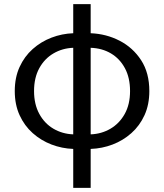

<svg xmlns="http://www.w3.org/2000/svg" viewBox="-20 -716 800 936"><path d="M337 200V10Q282 8 231 -11.5Q180 -31 139.5 -67Q99 -103 75.5 -154.5Q52 -206 52 -272Q52 -338 75.5 -389.5Q99 -441 139.5 -477Q180 -513 231 -532.5Q282 -552 337 -554V-696H422V-554Q498 -551 563 -517.5Q628 -484 668 -422.5Q708 -361 708 -272Q708 -206 684.5 -154.5Q661 -103 620.5 -67Q580 -31 529 -11.5Q478 8 422 10V200ZM337 -61V-483Q284 -481 240.5 -455.5Q197 -430 171.5 -383.5Q146 -337 146 -272Q146 -208 171.5 -161Q197 -114 240.5 -88.5Q284 -63 337 -61ZM422 -61Q475 -63 518.5 -88.5Q562 -114 588 -160.5Q614 -207 614 -272Q614 -337 589 -383.5Q564 -430 521 -455.5Q478 -481 422 -483Z"/></svg>

Font: Chocolate Classical Sans
Style: Regular
Weight: 400
Designer: 田海東、宇文滿月
Foundry: Moonlit Owen
Version: Version 1.001